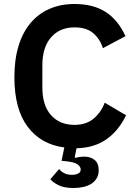

<svg xmlns="http://www.w3.org/2000/svg" viewBox="-20 -730 682 961"><path d="M353 -593Q279 -593 235.5 -543Q192 -493 192 -403V-293Q192 -202 235.5 -153.5Q279 -105 353 -105Q412 -105 449.5 -137Q487 -169 504 -216L611 -153Q574 -76 513 -33Q452 10 363 12L354 57L358 60Q380 54 403 54Q433 54 453.5 70.5Q474 87 474 122Q474 146 463.5 163Q453 180 436 190.5Q419 201 396 206Q373 211 349 211Q300 211 272 196.5Q244 182 232 167L276 116Q285 128 301 136.5Q317 145 340 145Q359 145 371.5 138.5Q384 132 384 118Q384 106 370 94Q356 82 311 77L288 75L302 8Q185 -7 118.5 -95.5Q52 -184 52 -344Q52 -432 73 -500.5Q94 -569 133.5 -615.5Q173 -662 228.5 -686Q284 -710 353 -710Q447 -710 509 -670Q571 -630 608 -549L495 -489Q480 -536 446 -564.5Q412 -593 353 -593Z"/></svg>

Font: IBM Plex Sans Arabic SmBld
Style: Regular
Weight: 600
Designer: Mike Abbink, Paul van der Laan, Pieter van Rosmalen, Wael Morcos, Khajak Apelian
Foundry: Bold Monday
Version: Version 1.005